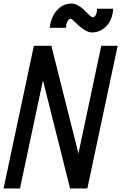

<svg xmlns="http://www.w3.org/2000/svg" viewBox="-21 -1057 680 1077"><path d="M-1 0 169 -800H267L419 -196L547 -800H639L469 0H372L220 -606L91 0ZM495 -875Q477 -875 457.5 -886.5Q438 -898 420.5 -913.5Q403 -929 391.5 -940.5Q380 -952 377 -952Q365 -952 357 -936.5Q349 -921 350 -901H258Q265 -963 299 -1000Q333 -1037 380 -1037Q400 -1037 419 -1025.5Q438 -1014 453.5 -998.5Q469 -983 481 -971.5Q493 -960 498 -960Q510 -960 517 -974.5Q524 -989 523 -1008H614Q610 -947 576 -911Q542 -875 495 -875Z"/></svg>

Font: Victor Mono Thin SemiBold
Style: Italic
Weight: 600
Italic angle: -12°
Monospace: yes
Version: Version 1.561;gftools[0.9.30]